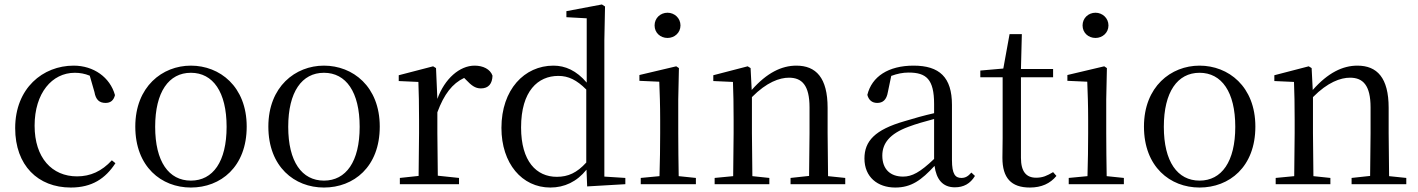

<svg xmlns="http://www.w3.org/2000/svg" viewBox="-20 -825 6353 860"><path d="M297 15C392 15 452 -25 497 -94L481 -107C436 -58 385 -35 325 -35C213 -35 135 -118 135 -262C135 -408 213 -499 315 -499C338 -499 360 -495 382 -486L403 -413C409 -378 425 -364 453 -364C475 -364 489 -375 495 -399C473 -479 399 -531 310 -531C172 -531 48 -430 48 -251C48 -84 150 15 297 15Z M835 15C968 15 1085 -77 1085 -258C1085 -438 964 -531 835 -531C707 -531 586 -437 586 -258C586 -78 703 15 835 15ZM835 -16C736 -16 675 -101 675 -257C675 -413 736 -499 835 -499C934 -499 995 -413 995 -257C995 -101 934 -16 835 -16Z M1431 15C1564 15 1681 -77 1681 -258C1681 -438 1560 -531 1431 -531C1303 -531 1182 -437 1182 -258C1182 -78 1299 15 1431 15ZM1431 -16C1332 -16 1271 -101 1271 -257C1271 -413 1332 -499 1431 -499C1530 -499 1591 -413 1591 -257C1591 -101 1530 -16 1431 -16Z M1854 0H2036V-28L1941 -38L1939 -229V-322C1969 -403 2006 -451 2059 -476L2068 -467C2091 -443 2108 -429 2134 -429C2169 -429 2185 -451 2186 -486C2176 -515 2144 -531 2106 -531C2039 -531 1972 -473 1939 -382L1933 -520L1920 -528L1766 -488V-462L1854 -458C1856 -408 1857 -358 1857 -289V-229L1855 -37L1771 -28V0Z M2610 10 2781 0V-28L2687 -34V-644L2690 -796L2676 -805L2517 -775V-748L2608 -743V-455C2562 -509 2512 -531 2459 -531C2329 -531 2226 -424 2226 -252C2226 -93 2318 15 2445 15C2508 15 2564 -11 2607 -65ZM2606 -97C2564 -51 2525 -33 2474 -33C2383 -33 2314 -102 2314 -254C2314 -418 2390 -485 2481 -485C2526 -485 2563 -467 2606 -424Z M2970 -655C3001 -655 3028 -678 3028 -711C3028 -744 3001 -768 2970 -768C2938 -768 2912 -744 2912 -711C2912 -678 2938 -655 2970 -655ZM2933 0H3097V-28L3020 -36C3019 -92 3018 -175 3018 -229V-380L3021 -520L3009 -528L2844 -489V-463L2933 -459C2935 -409 2937 -356 2937 -289V-229C2937 -175 2936 -92 2934 -36L2850 -28V0Z M3603 0H3766V-28L3689 -36L3687 -229V-342C3687 -477 3635 -531 3547 -531C3481 -531 3415 -499 3347 -422L3342 -520L3329 -528L3175 -488V-462L3263 -458C3265 -408 3266 -358 3266 -289V-229L3264 -36L3181 -28V0H3426V-28L3350 -36L3348 -229V-390C3414 -457 3472 -477 3514 -477C3572 -477 3606 -443 3606 -344V-229L3604 -37L3521 -28V0Z M4257 14C4296 14 4326 -2 4347 -37L4331 -52C4315 -34 4303 -28 4286 -28C4259 -28 4244 -45 4244 -108V-355C4244 -479 4188 -531 4072 -531C3959 -531 3885 -482 3865 -400C3871 -377 3886 -364 3909 -364C3934 -364 3951 -377 3957 -413L3972 -485C3999 -495 4024 -500 4050 -500C4129 -500 4164 -470 4164 -359V-318C4120 -308 4073 -295 4031 -282C3899 -244 3852 -193 3852 -115C3852 -32 3911 15 3990 15C4062 15 4107 -18 4166 -82C4174 -22 4202 14 4257 14ZM4164 -113C4101 -53 4065 -34 4025 -34C3969 -34 3932 -66 3932 -128C3932 -183 3965 -226 4049 -257C4083 -270 4123 -281 4164 -292Z M4593 15C4645 15 4684 -3 4712 -37L4697 -54C4670 -38 4651 -29 4621 -29C4577 -29 4553 -56 4553 -118V-479H4697V-516H4553L4557 -672H4502L4474 -518L4371 -509V-479H4471V-207C4471 -171 4470 -150 4470 -118C4470 -28 4509 15 4593 15Z M4887 -655C4918 -655 4945 -678 4945 -711C4945 -744 4918 -768 4887 -768C4855 -768 4829 -744 4829 -711C4829 -678 4855 -655 4887 -655ZM4850 0H5014V-28L4937 -36C4936 -92 4935 -175 4935 -229V-380L4938 -520L4926 -528L4761 -489V-463L4850 -459C4852 -409 4854 -356 4854 -289V-229C4854 -175 4853 -92 4851 -36L4767 -28V0Z M5353 15C5486 15 5603 -77 5603 -258C5603 -438 5482 -531 5353 -531C5225 -531 5104 -437 5104 -258C5104 -78 5221 15 5353 15ZM5353 -16C5254 -16 5193 -101 5193 -257C5193 -413 5254 -499 5353 -499C5452 -499 5513 -413 5513 -257C5513 -101 5452 -16 5353 -16Z M6116 0H6279V-28L6202 -36L6200 -229V-342C6200 -477 6148 -531 6060 -531C5994 -531 5928 -499 5860 -422L5855 -520L5842 -528L5688 -488V-462L5776 -458C5778 -408 5779 -358 5779 -289V-229L5777 -36L5694 -28V0H5939V-28L5863 -36L5861 -229V-390C5927 -457 5985 -477 6027 -477C6085 -477 6119 -443 6119 -344V-229L6117 -37L6034 -28V0Z"/></svg>

Font: Harano Aji Mincho CN
Style: Regular
Weight: 400
Foundry: Masamichi Hosoda
Version: HaranoAjiMinchoCN-Regular version 20230610;ttx 4.39.4